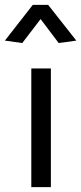

<svg xmlns="http://www.w3.org/2000/svg" viewBox="-65 -765 332 785"><path d="M143 0V-485H63V0ZM101 -687 175 -589 247 -599 132 -745H69L-45 -599L26 -589Z"/></svg>

Font: Catamaran Thin
Style: Regular
Weight: 400
Version: Version 2.000